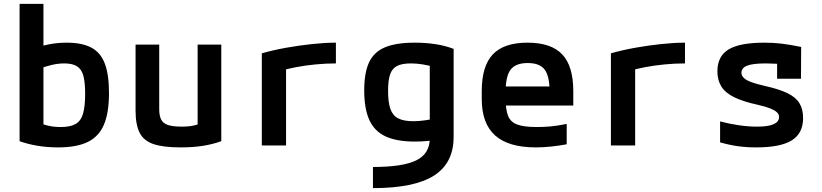

<svg xmlns="http://www.w3.org/2000/svg" viewBox="-20 -750 4240 990"><path d="M280 10Q221 10 170 1Q119 -8 81 -22V-730H204V-66L172 -123Q195 -110 226 -102.5Q257 -95 293 -95Q342 -95 369.5 -110.5Q397 -126 408 -163.5Q419 -201 419 -267Q419 -327 409.5 -360.5Q400 -394 376.5 -408.5Q353 -423 312 -423Q282 -423 250 -416Q218 -409 172 -392L150 -495Q189 -513 233 -521.5Q277 -530 324 -530Q403 -530 451 -504.5Q499 -479 520.5 -422Q542 -365 542 -270Q542 -169 516 -107.5Q490 -46 432.5 -18Q375 10 280 10Z M912 10Q822 10 771.5 -7Q721 -24 700 -65.5Q679 -107 679 -180V-520H801V-187Q801 -152 811.5 -132.5Q822 -113 847.5 -105Q873 -97 918 -97Q942 -97 961 -99.5Q980 -102 1003.5 -109.5Q1027 -117 1062 -131L999 -54V-520H1121V-22Q1077 -6 1026 2Q975 10 912 10Z M1330 -475Q1389 -492 1456.5 -504Q1524 -516 1590.5 -523Q1657 -530 1712 -530V-423Q1662 -423 1608.5 -418Q1555 -413 1505.5 -403.5Q1456 -394 1417 -382L1455 -440V0H1330Z M1903 111Q2058 111 2127 76.5Q2196 42 2196 -36V-467L2232 -402Q2190 -413 2159 -418Q2128 -423 2099 -423Q2053 -423 2027.5 -410Q2002 -397 1991.5 -366.5Q1981 -336 1981 -281Q1981 -222 1993 -188Q2005 -154 2033.5 -139.5Q2062 -125 2111 -125Q2138 -125 2167 -129Q2196 -133 2237 -141L2250 -32Q2221 -27 2188 -23.5Q2155 -20 2119 -20Q2026 -20 1968.5 -46.5Q1911 -73 1884.5 -131Q1858 -189 1858 -284Q1858 -375 1883 -428.5Q1908 -482 1965 -506Q2022 -530 2118 -530Q2236 -530 2319 -498V-44Q2319 91 2217.5 155.5Q2116 220 1903 220Z M2743 10Q2602 10 2533 -51.5Q2464 -113 2464 -240V-280Q2464 -409 2521 -469.5Q2578 -530 2700 -530Q2822 -530 2879 -469.5Q2936 -409 2936 -280V-206H2533V-304H2845L2814 -272V-275Q2814 -357 2788.5 -391Q2763 -425 2701 -425Q2639 -425 2613 -391Q2587 -357 2587 -275V-245Q2587 -184 2600 -152Q2613 -120 2648 -107.5Q2683 -95 2747 -95Q2782 -95 2817 -98Q2852 -101 2902 -111V-6Q2865 1 2823.5 5.5Q2782 10 2743 10Z M3130 -475Q3189 -492 3256.5 -504Q3324 -516 3390.5 -523Q3457 -530 3512 -530V-423Q3462 -423 3408.5 -418Q3355 -413 3305.5 -403.5Q3256 -394 3217 -382L3255 -440V0H3130Z M3879 10Q3827 10 3782.5 3.5Q3738 -3 3693 -16V-124Q3742 -111 3791 -104Q3840 -97 3883 -97Q3941 -97 3969 -109.5Q3997 -122 3997 -147Q3997 -161 3985.5 -171.5Q3974 -182 3950 -191.5Q3926 -201 3886 -210Q3812 -226 3766 -248.5Q3720 -271 3699.5 -304Q3679 -337 3679 -382Q3679 -460 3736.5 -495Q3794 -530 3922 -530Q3968 -530 4010 -525Q4052 -520 4111 -508L4110 -344H3987V-484L4041 -416Q4007 -420 3980 -421.5Q3953 -423 3929 -423Q3862 -423 3832.5 -411.5Q3803 -400 3803 -374Q3803 -360 3815.5 -348Q3828 -336 3854 -326.5Q3880 -317 3923 -307Q3996 -291 4039.5 -270Q4083 -249 4102 -218Q4121 -187 4121 -142Q4121 -63 4063 -26.5Q4005 10 3879 10Z"/></svg>

Font: M PLUS Code Latin Expanded SemiBold
Style: Regular
Weight: 600
Width: 7
Designer: Coji Morishita
Foundry: UNDERFOREST DESIGN
Version: Version 1.002; ttfautohint (v1.8.3)